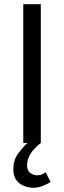

<svg xmlns="http://www.w3.org/2000/svg" viewBox="-20 -676 303 908"><path d="M139 212Q99 212 71 190Q43 168 43 125Q43 82 64.5 52Q86 22 110 0H90V-656H173V0Q142 24 125 50Q108 76 108 107Q108 130 123 141.5Q138 153 155 153Q177 153 196 139L219 184Q204 195 181.5 203.5Q159 212 139 212Z"/></svg>

Font: Source Sans Pro
Style: Regular
Weight: 400
Designer: Paul D. Hunt
Foundry: Adobe Systems Incorporated
Version: Version 2.021;PS 2.000;hotconv 1.0.86;makeotf.lib2.5.63406